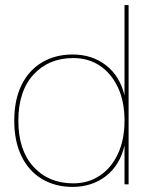

<svg xmlns="http://www.w3.org/2000/svg" viewBox="-20 -724 595 754"><path d="M265 10Q197 10 145 -21Q93 -52 64.5 -110.5Q36 -169 36 -250Q36 -332 64.5 -390Q93 -448 145 -479Q197 -510 265 -510Q342 -510 396.5 -467.5Q451 -425 469 -349V-704H485V0H469V-153Q451 -75 396 -32.5Q341 10 265 10ZM268 -4Q326 -4 371.5 -34Q417 -64 443 -119.5Q469 -175 469 -250Q469 -326 443 -381Q417 -436 372 -466Q327 -496 268 -496Q171 -496 111.5 -431Q52 -366 52 -250Q52 -134 111.5 -69Q171 -4 268 -4Z"/></svg>

Font: Prodigy Sans Thin
Style: Regular
Weight: 100
Designer: Wei Huang
Foundry: Wei Huang
Version: Version 1.003; ttfautohint (v1.8.3)